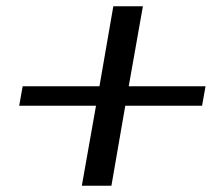

<svg xmlns="http://www.w3.org/2000/svg" viewBox="-20 -590 700 610"><path d="M285 -254H41L52 -316H296L340 -570H434L389 -316H633L622 -254H378L334 0H240Z"/></svg>

Font: Fahkwang Medium
Style: Italic
Weight: 500
Italic angle: -10°
Version: Version 1.000; ttfautohint (v1.6)